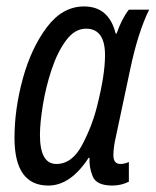

<svg xmlns="http://www.w3.org/2000/svg" viewBox="-20 -566 483 596"><path d="M130 10Q199 10 255 -76H258Q256 -48 267.5 -19Q279 10 329 10Q356 10 380 -2V-63Q366 -57 354 -57Q332 -57 332 -84Q332 -109 340 -143L384 -350Q408 -465 443 -536H380Q358 -508 342 -462H339Q318 -546 241 -546Q174 -546 125.5 -481.5Q77 -417 51 -322.5Q25 -228 25 -138Q25 10 130 10ZM155 -57Q104 -57 104 -147Q104 -184 113 -239.5Q122 -295 140 -349.5Q158 -404 185 -440.5Q212 -477 247 -477Q306 -477 306 -395Q306 -334 282 -239Q267 -177 235.5 -117Q204 -57 155 -57Z"/></svg>

Font: Noto Sans UI Condensed
Style: Italic
Weight: 400
Width: 3
Italic angle: -12°
Designer: Monotype Design Team
Foundry: Monotype Imaging Inc.
Version: Version 1.901